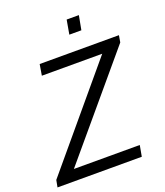

<svg xmlns="http://www.w3.org/2000/svg" viewBox="-175 -974 928 1079"><g transform="rotate(-20 289.5 -434.5)"><path d="M-19 0 -11 -42 474 -620H113L124 -686H598L591 -645L103 -66H497L485 0ZM337 -784 352 -869H425L409 -784Z"/></g></svg>

Font: Archivo SemiCondensed Light
Style: Italic
Weight: 300
Width: 4
Italic angle: -10°
Designer: Hector Gatti
Foundry: Omnibus-Type
Version: Version 2.001